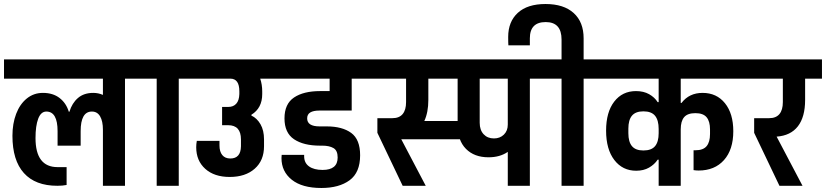

<svg xmlns="http://www.w3.org/2000/svg" viewBox="-30 -926 4117 957"><path d="M683 -534H593V0H483V-279Q483 -322 469 -346Q455 -370 428 -370Q372 -370 372 -272V-200H257V-272Q257 -370 201 -370Q174 -370 160.5 -334.5Q147 -299 147 -238Q147 -93 257 -93H302V-4Q282 0 256 0Q146 0 89 -63.5Q32 -127 32 -249Q32 -310 50.5 -358.5Q69 -407 103.5 -435Q138 -463 184 -463Q234 -463 267 -437.5Q300 -412 313 -369H316Q329 -412 358.5 -437.5Q388 -463 435 -463Q460 -463 483 -453V-534H-10V-630H683Z M951 -534H861V0H751V-534H662V-630H951Z M1336 -534H1267Q1277 -504 1277 -471V-457Q1277 -387 1223 -354V-350Q1251 -337 1268.5 -306.5Q1286 -276 1286 -231V-197Q1286 -126 1239.5 -85Q1193 -44 1115 -44Q1038 -44 993 -84.5Q948 -125 948 -192Q948 -208 951 -224H1064V-201Q1064 -170 1078 -153Q1092 -136 1118 -136Q1170 -136 1171 -197V-231Q1171 -302 1107 -302H1077V-393H1108Q1133 -393 1147.5 -409Q1162 -425 1163 -457V-471Q1163 -534 1118 -534H930V-630H1336Z M1501 -336Q1501 -296 1563 -296H1598Q1676 -296 1720.5 -263.5Q1765 -231 1765 -152Q1765 -66 1712.5 -27.5Q1660 11 1572 11Q1476 11 1424.5 -30Q1373 -71 1373 -138Q1373 -147 1374 -154H1486V-147Q1486 -114 1510.5 -96.5Q1535 -79 1578 -79Q1653 -79 1653 -141Q1653 -176 1632 -188Q1611 -200 1577 -200H1566Q1483 -200 1435.5 -232Q1388 -264 1388 -336Q1388 -408 1435.5 -440Q1483 -472 1566 -472H1613V-534H1316V-630H1811V-534H1723V-375H1563Q1532 -375 1516.5 -365.5Q1501 -356 1501 -336Z M2320 -232H1970L2092 0H1977L1851 -264V-337H1926Q1960 -337 1977 -357.5Q1994 -378 1994 -417V-534H1790V-630H2268V-534H2105V-428Q2105 -366 2085 -323H2320Z M2701 -534H2611V0H2501V-169Q2462 -142 2405 -142Q2334 -142 2292.5 -184Q2251 -226 2251 -302V-534H2189V-630H2701ZM2501 -305V-534H2361V-314Q2361 -278 2380.5 -257Q2400 -236 2432 -236Q2462 -236 2481.5 -255Q2501 -274 2501 -305Z M2969 -534H2879V0H2769V-534H2680V-630H2769V-729Q2769 -816 2690 -816Q2611 -816 2611 -735V-700H2504Q2503 -710 2503 -742Q2503 -818 2551 -862Q2599 -906 2689 -906Q2780 -906 2829.5 -861Q2879 -816 2879 -735V-630H2969Z M3367 -413Q3405 -463 3472 -463Q3542 -463 3583.5 -411.5Q3625 -360 3625 -272Q3625 -180 3578.5 -128Q3532 -76 3452 -76Q3441 -76 3427 -78V-177H3436Q3475 -177 3492 -197.5Q3509 -218 3509 -258V-281Q3509 -321 3492 -341.5Q3475 -362 3436 -362Q3397 -362 3380 -342Q3363 -322 3363 -281V0H3253V-130H3248Q3232 -106 3205 -90.5Q3178 -75 3141 -75Q3073 -75 3032 -128.5Q2991 -182 2991 -275Q2991 -367 3031.5 -419.5Q3072 -472 3140 -472Q3178 -472 3205.5 -456.5Q3233 -441 3248 -417H3253V-534H2948V-630H3688V-534H3363V-413ZM3253 -283Q3253 -327 3235 -349Q3217 -371 3177 -371Q3138 -371 3120 -349.5Q3102 -328 3102 -285V-262Q3102 -219 3120 -197.5Q3138 -176 3177 -176Q3217 -176 3235 -197.5Q3253 -219 3253 -262Z M4067 -534H3983V-428Q3983 -343 3947 -296.5Q3911 -250 3841 -245L3970 0H3855L3729 -264V-337H3804Q3838 -337 3855 -357.5Q3872 -378 3872 -417V-534H3668V-630H4067Z"/></svg>

Font: Pragati Narrow
Style: Bold
Weight: 700
Designer: Hector Gatti, Marcela Romero, Pablo Cosgaya and Nicolas Silva
Foundry: Omnibus-Type
Version: Version 1.010; ttfautohint (v1.3)